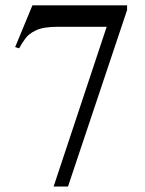

<svg xmlns="http://www.w3.org/2000/svg" viewBox="-20 -682 540 717"><path d="M454.6 -644.5 233.9 14.6H180.2L378.4 -582H196.3Q142.6 -582 115 -569.1Q87.4 -556.2 74.2 -537.6Q61 -519 51.3 -501.5L36.6 -506.3L101.1 -662.1H454.6Z"/></svg>

Font: BabelStone Roman
Style: Regular
Weight: 400
Designer: Walt Agee, Victor Gaultney, Peter Martin, Debbi Hosken, Becca Hirsbrunner (SIL); Andrew West (BabelStone)
Foundry: BabelStone
Version: Version 16.000